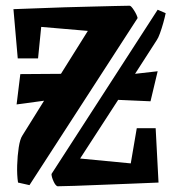

<svg xmlns="http://www.w3.org/2000/svg" viewBox="-20 -640 609 671"><path d="M461 -577 83 7 43 -2Q39 -28 40 -62Q41 -96 45.5 -125Q50 -154 58 -166L134 -288L38 -275L51 -381L193 -382L287 -532L124 -546L113 -436H42L27 -608Q63 -609 109.5 -611Q156 -613 206 -614.5Q256 -616 301.5 -617Q347 -618 381.5 -619Q416 -620 433 -620Q438 -620 448 -604.5Q458 -589 461 -577ZM160 -32 531 -606 559 -594Q556 -579 550.5 -559.5Q545 -540 539 -523.5Q533 -507 528 -500L452 -382L531 -391L506 -286L393 -291L260 -86L437 -69L458 -192H524L534 -2Q489 0 436 2Q383 4 332 6Q281 8 241 9.5Q201 11 181 11Q174 9 167 -6.5Q160 -22 160 -32Z"/></svg>

Font: Grenze Gotisch
Style: Bold
Weight: 700
Designer: Renata Polastri
Foundry: Omnibus-Type
Version: Version 1.001